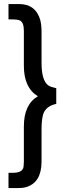

<svg xmlns="http://www.w3.org/2000/svg" viewBox="-20 -744 374 970"><path d="M22.9 206.1V128.9H45.9Q86.9 128.9 96.7 106.9V107.4Q98.6 102.5 99.4 93.5Q100.1 84.5 100.6 70.8V-105.5Q100.6 -216.3 171.4 -257.8Q100.6 -300.3 100.6 -411.6V-587.9Q100.6 -631.8 80.1 -640.6Q66.9 -646 45.9 -646H22.9V-723.6H76.2Q161.6 -723.6 184.6 -639.2H184.1Q189.9 -615.7 189.9 -588.9V-426.8Q189.9 -381.8 198.2 -354Q206.5 -326.2 222.2 -314Q228.5 -308.6 238.8 -305.2Q249 -301.8 264.2 -298.3V-219.2Q238.8 -213.9 221.9 -200.9Q205.1 -188 198.2 -167Q194.3 -154.3 192.1 -135Q189.9 -115.7 189.9 -90.8V71.8Q189.9 177.2 113.8 200.7Q104.5 203.6 95.2 204.8Q85.9 206.1 76.2 206.1Z"/></svg>

Font: SolaimanLipi
Style: Bold
Weight: 700
Designer: Solaiman Karim
Foundry: Al Mamun Sumon
Version: Version 2.000